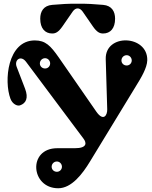

<svg xmlns="http://www.w3.org/2000/svg" viewBox="-20 -991 811 1026"><path d="M545 -675 553 -407C554 -375 533 -340 495 -394L294 -684C250 -747 223 -775 166 -775C20 -775 0 -558 36 -463C47 -434 73 -423 87 -428C119 -439 133 -467 114 -517L69 -634C55 -671 91 -698 119 -661L427 -249C442 -229 448 -199 380 -199H286C127 -199 144 15 291 15C363 15 421 -62 461 -128L706 -530C734 -575 766 -628 767 -669C770 -805 541 -814 545 -675ZM221 -625C205 -625 193 -637 193 -652C193 -667 205 -680 221 -680C236 -680 248 -667 248 -652C248 -637 236 -625 221 -625ZM284 -73C268 -73 256 -85 256 -100C256 -115 268 -128 284 -128C299 -128 311 -115 311 -100C311 -85 299 -73 284 -73ZM657 -641C641 -641 629 -653 629 -668C629 -683 641 -696 657 -696C672 -696 684 -683 684 -668C684 -653 672 -641 657 -641ZM395 -946C404 -946 413 -941 421 -930L477 -849C498 -819 513 -812 531 -812C570 -812 595 -840 595 -891C595 -929 578 -961 531 -965C486 -969 440 -972 395 -971C350 -972 304 -969 259 -965C212 -961 195 -929 195 -891C195 -840 220 -812 259 -812C277 -812 292 -819 313 -849L369 -930C377 -941 386 -946 395 -946Z"/></svg>

Font: Pilowlava Atome
Style: Regular
Weight: 500
Designer: Anton Moglia, Jérémy Landes, Maksym Kobuzan (Cyrillic), Velvetyne Type Foundry
Foundry: Anton Moglia, Jérémy Landes, Velvetyne Type Foundry
Version: Version 1.002;Glyphs 3.3 (3303)